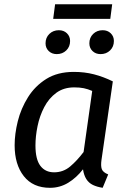

<svg xmlns="http://www.w3.org/2000/svg" viewBox="-20 -881 609 913"><path d="M331 -539.1Q382 -539.1 426.7 -527.6Q471.4 -516.1 516.5 -494L462.6 -120.5Q458.6 -92.5 464 -77Q469.5 -61.6 494.5 -51.6L468.2 12Q442.1 8.1 422 -1.4Q402 -11 390.4 -29.5Q378.8 -48 374.7 -76Q343.8 -36 304.3 -11.9Q264.8 12.1 217.7 12.1Q136.7 12.1 93.1 -43.5Q49.6 -99 49.6 -190.1Q49.6 -244.1 64.6 -304.6Q79.7 -365.2 113.2 -418.7Q146.7 -472.2 200.3 -505.7Q253.9 -539.1 331 -539.1ZM332.9 -465.5Q283.1 -465.5 247.7 -439.6Q212.3 -413.6 190.4 -371.7Q168.5 -329.8 158.6 -281.4Q148.6 -233 148.6 -189.1Q148.6 -123.3 172 -92.4Q195.4 -61.6 237.2 -61.6Q280.9 -61.6 313.8 -89.5Q346.7 -117.3 377.5 -158.2L418.5 -448.6Q397.6 -457.6 378.2 -461.6Q358.8 -465.5 332.9 -465.5ZM249.9 -623.7Q226.7 -623.7 211.7 -638.2Q196.6 -652.8 196.6 -675Q196.6 -702.1 214.7 -719.7Q232.8 -737.3 260 -737.3Q283.2 -737.3 298.2 -722.8Q313.3 -708.2 313.3 -686.1Q313.3 -658.9 295.2 -641.3Q277.1 -623.7 249.9 -623.7ZM458.2 -623.7Q435 -623.7 420 -638.2Q404.9 -652.8 404.9 -675Q404.9 -702.1 423 -719.7Q441.1 -737.3 468.3 -737.3Q491.5 -737.3 506.5 -722.8Q521.6 -708.2 521.6 -686.1Q521.6 -658.9 503.5 -641.3Q485.4 -623.7 458.2 -623.7ZM513.5 -860.8 504.4 -791.2H232.9L242 -860.8Z"/></svg>

Font: Fira Sans Variable
Style: Italic
Weight: 397
Italic angle: -8°
Designer: Carrois Corporate & Edenspiekermann AG
Foundry: Carrois Corporate GbR & Edenspiekermann AG
Version: Version 4.202